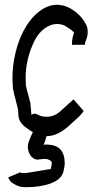

<svg xmlns="http://www.w3.org/2000/svg" viewBox="-20 -548 423 801"><path d="M341 -442Q344 -435 345 -428.5Q346 -422 346 -416Q346 -398 340 -384Q334 -370 334 -361H280Q280 -378 283 -391.5Q286 -405 289 -412Q285 -417 278 -422.5Q271 -428 257 -437Q250 -442 239.5 -445Q229 -448 218 -448Q192 -448 167 -430Q142 -412 126 -382Q87 -305 87 -223Q87 -216 87.5 -208Q88 -200 88 -192Q90 -180 95.5 -161Q101 -142 107 -116L111 -69Q115 -72 122.5 -73.5Q130 -75 143 -67Q155 -61 175 -61Q208 -61 234 -86Q257 -107 269 -117.5Q281 -128 285 -132H288L329 -85Q316 -66 300 -52.5Q284 -39 271 -26Q221 20 175 20H174Q171 30 168.5 39Q166 48 163 53L162 56Q165 55 170 55Q214 55 232 75.5Q250 96 250 132Q250 141 248 151Q246 161 244 170Q235 201 192 217Q149 233 88 233Q68 233 53 227Q40 221 30.5 214.5Q21 208 14 192L64 171Q64 172 70 173.5Q76 175 75 175Q72 173 76 173.5Q80 174 88 174Q88 174 103.5 171.5Q119 169 139.5 165.5Q160 162 176 159.5Q192 157 192 157Q194 149 195 142Q196 135 196 132Q196 125 187 120Q178 115 170 115Q157 115 145 117Q129 121 115.5 109.5Q102 98 97.5 78Q93 58 102 38Q107 26 110 18.5Q113 11 114 10Q115 8 115.5 6Q116 4 117 3Q114 2 108 -2Q89 -15 79.5 -23Q70 -31 64 -42Q57 -53 56.5 -72Q56 -91 54 -97Q50 -115 44 -136Q38 -157 34 -179Q33 -193 32.5 -203Q32 -213 32 -223Q32 -275 44.5 -327Q57 -379 78 -419Q105 -470 142 -499Q179 -528 218 -528Q254 -528 289 -503Q322 -480 341 -442Z"/></svg>

Font: Syne
Style: Italic
Weight: 400
Italic angle: -9°
Designer: Lucas Descroix
Foundry: Bonjour Monde
Version: Version 2.000; ttfautohint (v1.8.3)